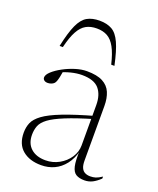

<svg xmlns="http://www.w3.org/2000/svg" viewBox="-133 -778 717 869"><g transform="rotate(20 226.0 -343.0)"><path d="M330.5 -285V-270Q247 -245.5 197.5 -225.2Q148 -205 123.8 -186.8Q99.5 -168.5 92 -148.8Q84.5 -129 84.5 -106Q84.5 -64 110.2 -40.8Q136 -17.5 180.5 -17.5Q216 -17.5 246 -34.2Q276 -51 294 -78.2Q312 -105.5 312 -136.5V-331Q312 -380.5 287.8 -408.8Q263.5 -437 205.5 -437Q181 -437 153 -430Q125 -423 88.5 -407L119 -423Q116.5 -407 113.8 -394.5Q111 -382 108 -373.8Q105 -365.5 100.5 -361Q95.5 -356 87.2 -353Q79 -350 70.5 -350Q59.5 -350 53.2 -355.2Q47 -360.5 47 -368Q47 -381.5 64.5 -397.5Q82 -413.5 108.8 -428Q135.5 -442.5 165.2 -451.8Q195 -461 220 -461Q269.5 -461 297.2 -446.2Q325 -431.5 336.5 -404.2Q348 -377 348 -340V-76.5Q348 -54.5 354 -41.8Q360 -29 371 -23.8Q382 -18.5 396 -18.5Q410 -18.5 422 -22.2Q434 -26 451.5 -37.5V-28Q433.5 -10.5 415.8 -1.5Q398 7.5 377.5 7.5Q352 7.5 336.8 -1.8Q321.5 -11 315.5 -37Q309.5 -63 312 -113L315 -114Q304 -71 282.5 -43.8Q261 -16.5 232.2 -3.2Q203.5 10 169.5 10Q114 10 80 -18.2Q46 -46.5 46 -102Q46 -128 55.2 -150Q64.5 -172 93 -193Q121.5 -214 178.5 -236.2Q235.5 -258.5 330.5 -285ZM196.5 -658Q166.5 -658 145 -646Q123.5 -634 107.8 -605.2Q92 -576.5 80 -526H64.5Q79 -594.5 95.8 -631.2Q112.5 -668 136.8 -681.8Q161 -695.5 196.5 -695.5Q232 -695.5 256.2 -681.8Q280.5 -668 297.2 -631.2Q314 -594.5 328.5 -526H313Q301 -576.5 285.2 -605.2Q269.5 -634 248 -646Q226.5 -658 196.5 -658Z"/></g></svg>

Font: Newsreader 36pt ExtraLight
Style: Regular
Weight: 250
Designer: Hugues Gentile
Foundry: Production Type
Version: Version 1.003